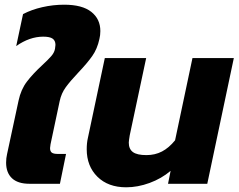

<svg xmlns="http://www.w3.org/2000/svg" viewBox="-20 -782 1015 817"><path d="M6 -90Q6 -109 10 -126L59 -354Q69 -401 94 -434Q119 -467 159 -504Q185 -528 198 -543Q211 -558 214 -574Q216 -586 216 -591Q216 -609 204 -617.5Q192 -626 164 -626Q106 -626 49 -586L78 -722Q114 -741 160 -751.5Q206 -762 253 -762Q330 -762 368.5 -731.5Q407 -701 407 -650Q407 -632 403 -616Q394 -574 372.5 -543.5Q351 -513 313 -473Q279 -437 260 -411Q241 -385 234 -352L195 -168L193 -152Q193 -138 200.5 -132.5Q208 -127 226 -127H261L235 0H105Q56 0 31 -23.5Q6 -47 6 -90Z M349 -147Q349 -174 354 -195L426 -535H602L532 -206Q528 -182 528 -175Q528 -148 545.5 -135Q563 -122 603 -122Q640 -122 669.5 -137.5Q699 -153 725 -185L799 -535H975L862 0H695L706 -55Q667 -22 616.5 -3.5Q566 15 517 15Q440 15 394.5 -30Q349 -75 349 -147Z"/></svg>

Font: Prompt Bold
Style: Bold Italic
Weight: 700
Italic angle: -12°
Designer: Katatrad Team
Foundry: CadsonDemak
Version: Version 1.000